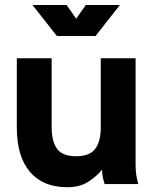

<svg xmlns="http://www.w3.org/2000/svg" viewBox="-20 -743 615 775"><path d="M188.5 -507.8V-228.5Q188.5 -172.4 210.4 -142.3Q232.4 -112.3 287.6 -112.3Q342.3 -112.3 364.5 -142.3Q386.7 -172.4 386.7 -228.5V-507.8H527.3V-82Q527.3 -44.9 532.7 -22.5Q538.1 0 538.1 0H402.3Q402.3 0 397.2 -18.3Q392.1 -36.6 392.1 -58.6Q372.1 -32.7 337.4 -10Q302.7 12.7 251.5 12.7Q153.8 12.7 100.8 -49.3Q47.9 -111.3 47.9 -228.5V-507.8ZM249 -722.7 287.6 -667.5 326.2 -722.7H463.9L365.7 -597.7H209.5L111.3 -722.7Z"/></svg>

Font: Giphurs
Style: Bold
Weight: 700
Version: Version 0.920; ttfautohint (v1.8.4.7-5d5b)